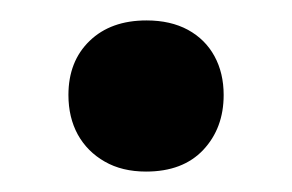

<svg xmlns="http://www.w3.org/2000/svg" viewBox="-20 -409 286 188"><path d="M123 -241Q99.5 -241 82.5 -250.8Q65.5 -260.5 56.2 -277.2Q47 -294 47 -316Q47 -349 67.8 -369Q88.5 -389 123.5 -389Q147 -389 164 -379.8Q181 -370.5 190 -354Q199 -337.5 199 -316Q199 -283.5 179 -262.2Q159 -241 123 -241Z"/></svg>

Font: Commissioner Thin Medium
Style: Regular
Weight: 500
Version: Version 1.000